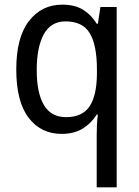

<svg xmlns="http://www.w3.org/2000/svg" viewBox="-20 -566 599 826"><path d="M396 14Q396 -4 397 -27.5Q398 -51 401 -73H396Q373 -36 336 -13Q299 10 245 10Q156 10 103 -59.5Q50 -129 50 -267Q50 -405 104.5 -475.5Q159 -546 248 -546Q302 -546 337.5 -524Q373 -502 396 -464H401L412 -536H482V240H396ZM264 -62Q334 -62 365 -108Q396 -154 397 -247V-267Q397 -371 366.5 -422.5Q336 -474 262 -474Q199 -474 168.5 -418.5Q138 -363 138 -265Q138 -166 169 -114Q200 -62 264 -62Z"/></svg>

Font: Noto Sans Sinhala UI SemiCondensed
Style: Regular
Weight: 400
Width: 4
Designer: Jelle Bosma - Monotype Design Team
Foundry: Monotype Imaging Inc.
Version: Version 2.006; ttfautohint (v1.8.4.7-5d5b)